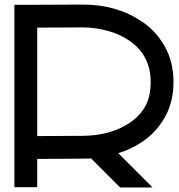

<svg xmlns="http://www.w3.org/2000/svg" viewBox="-20 -820 784 841"><path d="M343 -800Q224 -800 125 -799H43V0H143V-124L343 -125Q361 -125 379 -126L506 1H648L498 -149Q554 -166 600 -197Q663 -238 701.5 -305.5Q740 -373 740 -460.5Q740 -548 702 -616Q664 -684 601 -726Q491 -800 343 -800ZM343 -700Q395 -700 449.5 -685.5Q504 -671 545 -643Q640 -579 640 -460Q640 -396 615.5 -353Q591 -310 545 -280Q462 -226 343 -225L143 -224V-699Q242 -700 343 -700Z"/></svg>

Font: Serreria Sobria
Style: Medium
Weight: 500
Version: Version 001.000